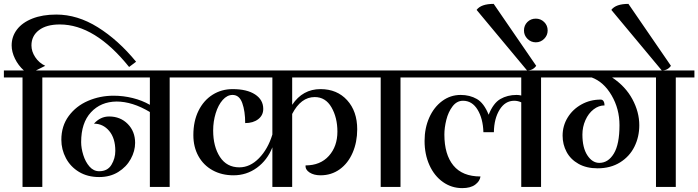

<svg xmlns="http://www.w3.org/2000/svg" viewBox="-32 -963 3597 989"><path d="M669 -645 633 -618Q457 -837 276 -837Q207 -837 168.5 -807.5Q130 -778 130 -729Q130 -698 149.5 -668.5Q169 -639 201 -624L153 -600H282V-564H186V0H84V-564H-12V-600H91Q62 -626 45 -661Q28 -696 28 -729Q28 -775 55.5 -811Q83 -847 135 -867.5Q187 -888 258 -888Q367 -888 472 -822.5Q577 -757 669 -645Z M938 -564H842V0H740V-386Q650 -440 568 -440Q487 -439 436.5 -384.5Q386 -330 386 -231Q386 -200 397 -164.5Q408 -129 429 -105Q450 -81 479 -81Q522 -81 542 -114Q562 -147 562 -186Q562 -251 530.5 -288.5Q499 -326 452 -326Q485 -363 530 -363Q588 -363 626 -324.5Q664 -286 664 -227Q664 -185 641.5 -144Q619 -103 577 -77Q535 -51 479 -51Q419 -51 375 -77.5Q331 -104 307.5 -148.5Q284 -193 284 -243Q284 -314 322 -365.5Q360 -417 421.5 -443.5Q483 -470 553 -470Q603 -470 651.5 -458Q700 -446 740 -423V-564H258V-600H938Z M1473 -564V-423Q1527 -504 1619 -504Q1704 -504 1756 -447Q1808 -390 1808 -297Q1808 -231 1784.5 -176.5Q1761 -122 1718 -91Q1675 -60 1619 -60Q1585 -60 1562.5 -74.5Q1540 -89 1542 -111Q1618 -111 1662 -160Q1706 -209 1706 -285Q1706 -357 1675.5 -410Q1645 -463 1589 -463Q1518 -463 1473 -376V0H1371V-204Q1345 -138 1291.5 -99Q1238 -60 1171 -60Q1110 -60 1063 -86Q1016 -112 990 -159Q964 -206 964 -267Q964 -339 990.5 -392.5Q1017 -446 1063 -475Q1109 -504 1166 -504Q1240 -504 1282 -476.5Q1324 -449 1324 -402Q1324 -369 1298 -349Q1272 -329 1231 -329Q1231 -390 1216 -432Q1201 -474 1166 -474Q1138 -474 1115 -448Q1092 -422 1079 -379.5Q1066 -337 1066 -291Q1066 -208 1101 -154.5Q1136 -101 1201 -101Q1256 -101 1302 -148Q1348 -195 1371 -270V-564H914V-600H1857V-564Z M2127 -564H2031V0H1929V-564H1833V-600H2127Z M2851 -600V-564H2755V0H2653V-436Q2635 -444 2617 -444Q2570 -444 2541.5 -398Q2513 -352 2512 -282H2458Q2456 -352 2428 -398Q2400 -444 2353 -444Q2321 -444 2299 -415Q2277 -386 2267 -345.5Q2257 -305 2257 -270Q2257 -167 2303.5 -110.5Q2350 -54 2443 -54Q2440 -30 2416 -12Q2392 6 2349 6Q2294 6 2249.5 -25.5Q2205 -57 2180 -112.5Q2155 -168 2155 -237Q2155 -303 2179 -357Q2203 -411 2245.5 -442.5Q2288 -474 2341 -474Q2388 -474 2424.5 -453Q2461 -432 2485 -372Q2509 -432 2545.5 -453Q2582 -474 2629 -474Q2641 -474 2653 -471V-564H2103V-600Z M2511 -943 2730 -624Q2713 -600 2683 -600L2423 -912Q2446 -943 2511 -943ZM2667 -806Q2667 -832 2684.5 -849.5Q2702 -867 2728 -867Q2753 -867 2771 -849.5Q2789 -832 2789 -806Q2789 -781 2771 -763Q2753 -745 2728 -745Q2703 -745 2685 -763Q2667 -781 2667 -806Z M3545 -600V-564H3449V0H3347V-564H3121Q3190 -518 3225.5 -452Q3261 -386 3261 -318Q3261 -258 3236 -207.5Q3211 -157 3162 -126.5Q3113 -96 3046 -96Q2989 -96 2948 -119Q2907 -142 2886.5 -180.5Q2866 -219 2866 -264Q2866 -315 2892 -357.5Q2918 -400 2963 -425Q3008 -450 3062 -450Q3072 -450 3077 -441.5Q3082 -433 3082 -420Q3052 -420 3025.5 -399.5Q2999 -379 2983.5 -344Q2968 -309 2968 -270Q2968 -202 2993.5 -163Q3019 -124 3055 -124Q3101 -124 3130 -172Q3159 -220 3159 -318Q3159 -402 3118.5 -471.5Q3078 -541 3016 -564H2827V-600Z M3205 -943 3424 -624Q3407 -600 3377 -600L3117 -912Q3140 -943 3205 -943Z"/></svg>

Font: Arya
Style: Regular
Weight: 400
Designer: Eduardo Rodriguez Tunni, Modular Infotech
Foundry: Eduardo Rodriguez Tunni, Modular Infotech
Version: Version 1.002